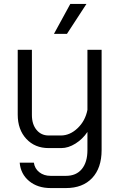

<svg xmlns="http://www.w3.org/2000/svg" viewBox="-20 -752 612 975"><path d="M80 74H152Q156 104 179.5 122.5Q203 141 237 141H315Q367 141 395.5 106.5Q424 72 424 10V-82Q400 -46 363.5 -23Q327 0 291 0H227Q157 0 113.5 -47Q70 -94 70 -170V-499H142V-168Q142 -121 165.5 -92.5Q189 -64 227 -64H289Q335 -64 374 -101Q413 -138 424 -194V-499H496V10Q496 101 448 152Q400 203 315 203H237Q171 203 128 167.5Q85 132 80 74ZM337 -732H419L320 -580H254Z"/></svg>

Font: Stavian Regular
Style: Regular
Weight: 400
Version: Version 1.000; ttfautohint (v1.6)